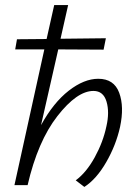

<svg xmlns="http://www.w3.org/2000/svg" viewBox="-20 -731 537 758"><path d="M368 -420Q430 -420 450.5 -365Q471 -310 454 -230Q438 -158 399.5 -91Q361 -24 313 7L279 -19Q321 -50 354 -110Q387 -170 400 -232Q413 -288 400.5 -330Q388 -372 349 -372Q284 -372 206.5 -272.5Q129 -173 89 0H37L155 -536H40L47 -576L164 -577L194 -711H249L219 -578L398 -580L389 -535L210 -536L142 -237Q191 -326 251.5 -373Q312 -420 368 -420Z"/></svg>

Font: EauTestInfant Semilight
Style: Italic
Weight: 300
Italic angle: -12°
Designer: Christian Thalmann (Catharsis Fonts)
Version: Version 0.001;PS 000.001;hotconv 1.0.88;makeotf.lib2.5.64775